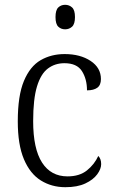

<svg xmlns="http://www.w3.org/2000/svg" viewBox="-20 -769 476 799"><path d="M252 10Q195 10 150 -18Q105 -46 79.5 -106.5Q54 -167 54 -264Q54 -371 79.5 -432Q105 -493 149 -518.5Q193 -544 249 -544Q314 -544 357 -515.5Q400 -487 400 -440Q400 -415 385 -404Q370 -393 342 -393Q342 -440 321 -473Q300 -506 248 -506Q209 -506 179.5 -484Q150 -462 134 -409.5Q118 -357 118 -265Q118 -150 155 -92.5Q192 -35 261 -35Q311 -35 342 -60Q373 -85 389 -120Q401 -108 401 -86Q401 -66 384.5 -43.5Q368 -21 335 -5.5Q302 10 252 10ZM251 -647Q234 -647 222.5 -658Q211 -669 211 -698Q211 -727 222.5 -738Q234 -749 251 -749Q268 -749 280 -738Q292 -727 292 -698Q292 -669 280 -658Q268 -647 251 -647Z"/></svg>

Font: Noto Serif Ethiopic SemiCondensed Light
Style: Regular
Weight: 300
Width: 4
Designer: Monotype Design Team
Foundry: Monotype Imaging Inc.
Version: Version 2.102; ttfautohint (v1.8.4.7-5d5b)